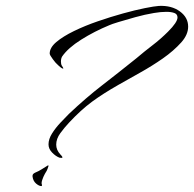

<svg xmlns="http://www.w3.org/2000/svg" viewBox="-20 -628 656 649"><path d="M181 -95Q168 -100 156 -112.5Q144 -125 144 -140Q144 -158 156 -177Q168 -196 184.5 -213.5Q201 -231 213 -243Q270 -297 325 -339.5Q380 -382 441 -431Q468 -454 495.5 -475Q523 -496 548 -521Q580 -553 580 -569Q580 -580 569.5 -584Q559 -588 542 -588Q533 -588 522 -587Q511 -586 500 -584Q470 -579 437.5 -570Q405 -561 380.5 -553.5Q356 -546 350 -543Q299 -522 254.5 -494Q210 -466 190 -437Q186 -430 186 -420Q186 -411 189 -406Q194 -399 194 -397Q194 -396 193 -396Q188 -396 172 -412Q169 -414 158.5 -428Q148 -442 148 -447Q148 -467 170.5 -486Q193 -505 230 -523Q267 -541 310.5 -556Q354 -571 395.5 -582.5Q437 -594 469.5 -600.5Q502 -607 517 -608Q560 -610 588 -589.5Q616 -569 616 -538Q616 -511 593 -485Q567 -456 530.5 -430.5Q494 -405 454.5 -383Q415 -361 380 -341Q329 -312 291.5 -284.5Q254 -257 213 -213Q198 -197 184 -178Q170 -159 170 -139Q170 -121 184 -106Q186 -104 188.5 -101Q191 -98 191 -96Q191 -93 181 -95ZM120 1Q112 1 102 -7.5Q92 -16 90 -31V-34Q90 -40 98 -44Q112 -50 120.5 -55.5Q129 -61 142 -69Q144 -70 144 -67Q143 -63 141 -58Q139 -53 138 -51Q137 -50 131.5 -40Q126 -30 122.5 -19Q119 -8 122 -3Q122 1 120 1Z"/></svg>

Font: The Nautigal
Style: Regular
Weight: 400
Designer: Robert E. Leuschke
Foundry: Robert E. Leuschke
Version: Version 1.100; ttfautohint (v1.8.3)